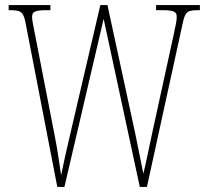

<svg xmlns="http://www.w3.org/2000/svg" viewBox="-20 -734 818 754"><path d="M80 -646 205 0H233L387 -660L529 0H557L698 -645C708 -691 718 -694 762 -694H765V-714H593V-694H619C669 -694 674 -685 674 -666C674 -652 669 -631 661 -593L578 -213C566 -158 553 -92 543 -52C533 -100 524 -148 511 -210L402 -714H374L252 -191C240 -139 231 -100 220 -46C211 -104 208 -133 196 -195L119 -591C112 -629 106 -653 106 -666C106 -685 111 -694 161 -694H178V-714H14V-694H17C60 -694 71 -690 80 -646Z"/></svg>

Font: Noto Serif Armenian ExtraCondensed Thin
Style: Regular
Weight: 100
Width: 2
Designer: Monotype Design Team
Foundry: Monotype Imaging Inc.
Version: Version 2.008